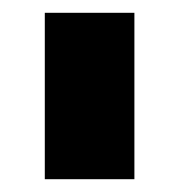

<svg xmlns="http://www.w3.org/2000/svg" viewBox="-20 -720 280 300"><path d="M50 -440V-700H190V-440Z"/></svg>

Font: Golos Text
Style: Bold
Weight: 700
Designer: A.Korolkova, Vitaly Kuzmin
Foundry: ParaType Ltd
Version: Version 2.004